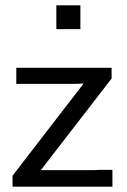

<svg xmlns="http://www.w3.org/2000/svg" viewBox="-20 -699 475 719"><path d="M191 -590V-679H281V-590ZM27 0V-41L293 -386L263 -385H41V-445H398V-405L133 -62H334L355 -63H401V0Z"/></svg>

Font: CMU Sans Serif
Style: Medium
Weight: 500
Version: Version 0.7.0